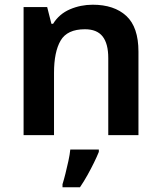

<svg xmlns="http://www.w3.org/2000/svg" viewBox="-20 -573 684 814"><path d="M373 -553Q464 -553 515.5 -505.5Q567 -458 567 -354V0H439V-327Q439 -388 415 -418.5Q391 -449 340 -449Q265 -449 237 -401Q209 -353 209 -264V0H80V-543H180L198 -472H205Q231 -514 276.5 -533.5Q322 -553 373 -553ZM399 71Q391 91 378.5 116.5Q366 142 351 169Q336 196 319 221H245V208Q251 189 257.5 163Q264 137 270 109.5Q276 82 278 61H399Z"/></svg>

Font: Noto Sans Sora Sompeng SemiBold
Style: Regular
Weight: 600
Version: Version 2.101